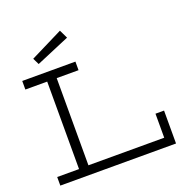

<svg xmlns="http://www.w3.org/2000/svg" viewBox="-151 -1018 1124 1157"><g transform="rotate(-20 411.0 -439.0)"><path d="M40 -616H180V-55H40V0H782V-211H727V-57H241V-616H381V-671H40ZM357 -878 148 -774 168 -733 383 -824Z"/></g></svg>

Font: Stint Ultra Expanded
Style: Regular
Weight: 400
Width: 7
Designer: Astigmatic (AOETI)
Foundry: Astigmatic (AOETI)
Version: Version 1.000